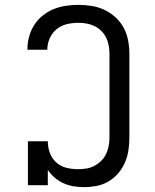

<svg xmlns="http://www.w3.org/2000/svg" viewBox="-20 -763 640 791"><path d="M326 8Q305 8 283.5 4.5Q262 1 242 -8Q222 -17 205.5 -31Q189 -45 177 -63V0H95V-181H177Q177 -157 185 -134Q193 -111 211 -94.5Q229 -78 252.5 -72Q276 -66 300 -66Q317 -66 334.5 -68.5Q352 -71 367.5 -79Q383 -87 396 -99.5Q409 -112 416.5 -127.5Q424 -143 427.5 -160.5Q431 -178 431 -195V-540Q431 -557 428 -574.5Q425 -592 417.5 -607.5Q410 -623 397.5 -635.5Q385 -648 369.5 -655.5Q354 -663 337 -666Q320 -669 303 -669Q279 -669 255.5 -663.5Q232 -658 213.5 -643Q195 -628 185 -605.5Q175 -583 175 -560Q175 -559 175 -558.5Q175 -558 175 -558H93Q93 -558 93 -559Q93 -560 93 -561Q93 -587 100 -612.5Q107 -638 121 -660Q135 -682 155.5 -698.5Q176 -715 200 -725Q224 -735 250.5 -739Q277 -743 303 -743Q330 -743 358 -738.5Q386 -734 411 -722Q436 -710 456.5 -691Q477 -672 490 -647.5Q503 -623 508 -595.5Q513 -568 513 -540V-195Q513 -169 509 -143Q505 -117 494.5 -93Q484 -69 467 -49Q450 -29 427 -15.5Q404 -2 378 3Q352 8 326 8Z"/></svg>

Font: Iosevka Slab Extended
Style: Regular
Weight: 400
Width: 7
Monospace: yes
Designer: Belleve Invis
Foundry: Belleve Invis
Version: Version 11.1.1; ttfautohint (v1.8.3)